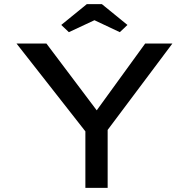

<svg xmlns="http://www.w3.org/2000/svg" viewBox="-20 -911 916 931"><path d="M438 -813 561 -755 598 -790 474 -891H401L277 -790L314 -755ZM502 0V-281L816 -700H684L449 -376L205 -700H60L394 -274V0Z"/></svg>

Font: Lexend Peta
Style: Regular
Weight: 400
Designer: Bonnie Shaver-Troup, Thomas Jockin
Foundry: Lexend
Version: Version 1.007